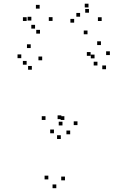

<svg xmlns="http://www.w3.org/2000/svg" viewBox="-20 -982 660 1024"><path d="M393.2 -314.8V-334.8H373.2V-314.8ZM545.5 -612.8V-632.8H525.5V-612.8ZM566 -688.3V-708.3H546V-688.3ZM518.3 -741.7V-761.7H498.3V-741.7ZM463.2 -684.3V-704.3H443.2V-684.3ZM499.7 -632.8V-652.8H479.7V-632.8ZM484.2 -670.8V-690.8H464.2V-670.8ZM323.3 -342.2V-362.2H303.3V-342.2ZM307.2 -346.7V-366.7H287.2V-346.7ZM205 -660.5V-680.5H185V-660.5ZM143.8 -725.7V-745.7H123.8V-725.7ZM93.5 -671.8V-691.8H73.5V-671.8ZM149.8 -610.2V-630.2H129.8V-610.2ZM122 -637V-657H102V-637ZM222.7 -342.3V-362.3H202.7V-342.3ZM304.3 -240.7V-260.7H284.3V-240.7ZM326.5 -20.2V-40.2H306.5V-20.2ZM354.3 -265.8V-285.8H334.3V-265.8ZM313.2 -313V-333H293.2V-313ZM267.7 -271.2V-291.2H247.7V-271.2ZM237.8 -25.2V-45.2H217.8V-25.2ZM280.3 21.7V1.7H260.3V21.7ZM446.7 -799.2V-819.2H426.7V-799.2ZM522.2 -870V-890H502.2V-870ZM452 -942.3V-962.3H432V-942.3ZM407.2 -893V-913H387.2V-893ZM454.5 -914.3V-934.3H434.5V-914.3ZM375.5 -861.2V-881.2H355.5V-861.2ZM260.3 -870.5V-890.5H240.3V-870.5ZM191.5 -936V-956H171.5V-936ZM122.2 -870.2V-890.2H102.2V-870.2ZM167 -829.5V-849.5H147V-829.5ZM147.2 -872.5V-892.5H127.2V-872.5ZM193.3 -802.7V-822.7H173.3V-802.7Z"/></svg>

Font: Monaspace Radon Dots Var
Style: Regular
Weight: 400
Designer: Riley Cran and the Lettermatic Team
Version: Version 1.100 (Monaspace Radon Dots)